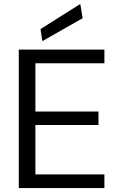

<svg xmlns="http://www.w3.org/2000/svg" viewBox="-20 -951 605 971"><path d="M75 0V-700H508V-631H159V-387H478V-319H159V-69H508V0ZM194 -743 185 -804 386 -931 398 -859Z"/></svg>

Font: DM Sans
Style: Regular
Weight: 400
Designer: Colophon Foundry, Jonny Pinhorn
Foundry: Colophon Foundry
Version: Version 4.004; ttfautohint (v1.8.4.7-5d5b)